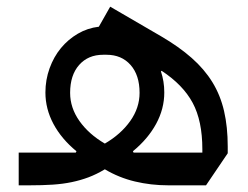

<svg xmlns="http://www.w3.org/2000/svg" viewBox="-20 -555 743 575"><path d="M209 -102Q164 -139 140 -184Q116 -229 116 -278Q116 -316 128.5 -350.5Q141 -385 162.5 -411Q184 -437 213 -454Q242 -471 276 -475L310 -535L463 -446Q516 -415 554 -381.5Q592 -348 616 -309Q640 -270 651 -222.5Q662 -175 662 -116V-96L597 0H484Q432 0 384 -11.5Q336 -23 294 -48Q269 -33 245 -24Q221 -15 194.5 -9.5Q168 -4 137.5 -2Q107 0 69 0H36V-98H207ZM294 -125Q342 -153 370 -192.5Q398 -232 398 -277Q398 -330 371 -360.5Q344 -391 299 -391H289Q244 -391 217 -360.5Q190 -330 190 -277Q190 -232 218 -192.5Q246 -153 294 -125ZM462 -341Q467 -326 469.5 -310.5Q472 -295 472 -278Q472 -229 447.5 -184Q423 -139 378 -102L380 -98H586V-108Q586 -193 557 -247Q528 -301 464 -343Z"/></svg>

Font: IBM Plex Sans Arabic Text
Style: Regular
Weight: 450
Designer: Mike Abbink, Paul van der Laan, Pieter van Rosmalen, Wael Morcos, Khajak Apelian
Foundry: Bold Monday
Version: Version 1.2